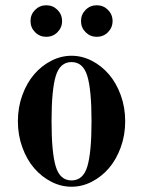

<svg xmlns="http://www.w3.org/2000/svg" viewBox="-20 -698 544 730"><path d="M192 -409Q176 -356 176 -237Q176 -118 192 -65Q208 -12 252 -12Q296 -12 312 -65Q328 -118 328 -237Q328 -356 312 -409Q296 -462 252 -462Q208 -462 192 -409ZM65 -137.5Q48 -184 48 -237Q48 -290 65 -336.5Q82 -383 110 -415.5Q138 -448 175 -467Q212 -486 252 -486Q292 -486 329 -467Q366 -448 394 -415.5Q422 -383 439 -336.5Q456 -290 456 -237Q456 -184 439 -137.5Q422 -91 394 -58.5Q366 -26 329 -7Q292 12 252 12Q212 12 175 -7Q138 -26 110 -58.5Q82 -91 65 -137.5ZM305.5 -575.5Q288 -593 288 -618Q288 -643 305.5 -660.5Q323 -678 348 -678Q373 -678 390.5 -660.5Q408 -643 408 -618Q408 -593 390.5 -575.5Q373 -558 348 -558Q323 -558 305.5 -575.5ZM113.5 -575.5Q96 -593 96 -618Q96 -643 113.5 -660.5Q131 -678 156 -678Q181 -678 198.5 -660.5Q216 -643 216 -618Q216 -593 198.5 -575.5Q181 -558 156 -558Q131 -558 113.5 -575.5Z"/></svg>

Font: Old Standard TT
Style: Bold
Weight: 700
Designer: Alexey Kryukov <alexios@thessalonica.org.ru>
Version: Version 2.2